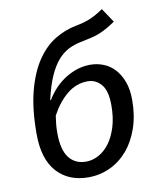

<svg xmlns="http://www.w3.org/2000/svg" viewBox="-85 -817 742 896"><g transform="rotate(-10 286.0 -369.0)"><path d="M335 -616Q304 -610 276.5 -596Q249 -582 225.5 -555Q202 -528 182.5 -484Q163 -440 148 -374L151 -373Q189 -436 245 -470Q301 -504 360 -504Q393 -504 423 -492Q453 -480 475.5 -455.5Q498 -431 511.5 -394.5Q525 -358 525 -309Q525 -235 504.5 -175.5Q484 -116 448.5 -74.5Q413 -33 365 -10.5Q317 12 262 12Q168 12 113 -49Q58 -110 58 -229Q58 -347 80 -431Q102 -515 139.5 -570.5Q177 -626 225.5 -655.5Q274 -685 328 -695Q365 -702 393.5 -713.5Q422 -725 459 -750L504 -683Q482 -668 463.5 -657.5Q445 -647 426.5 -639.5Q408 -632 386 -627Q364 -622 335 -616ZM335 -430Q281 -430 237 -394Q193 -358 161 -298Q158 -279 156 -259.5Q154 -240 154 -218Q154 -137 183 -99.5Q212 -62 264 -62Q294 -62 323 -77.5Q352 -93 374.5 -123Q397 -153 411 -197.5Q425 -242 425 -301Q425 -370 399 -400Q373 -430 335 -430Z"/></g></svg>

Font: Yekcdsyqcyvpieeyorgstswgcgt
Style: Regular
Weight: 400
Italic angle: -8°
Designer: Carrois Corporate & Edenspiekermann
Foundry: Carrois Corporate GbR & Edenspiekermann AG
Version: Version 2.001